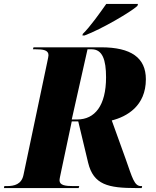

<svg xmlns="http://www.w3.org/2000/svg" viewBox="-58 -954 792 974"><path d="M362 -782 360 -774H371C457 -806 607 -894 639 -924L642 -934H481C450 -890 400 -819 362 -782ZM-38 0H341L344 -10H313C274 -10 244 -14 244 -39C244 -47 247 -59 253 -88L306 -338H339L389 -129C416 -16 492 0 633 0H661L663 -10H657C623 -10 613 -53 580 -146L509 -343C585 -362 682 -416 682 -552C682 -661 607 -714 455 -714H112L109 -704H122C161 -704 188 -700 188 -674C188 -669 186 -660 181 -636L61 -66C51 -19 15 -10 -23 -10H-36ZM334 -348H306L386 -704H407C462 -704 480 -650 480 -562C480 -418 423 -348 334 -348Z"/></svg>

Font: Noto Serif Display SemiCondensed Black
Style: Italic
Weight: 900
Width: 4
Italic angle: -12°
Designer: Monotype Design Team
Foundry: Monotype Imaging Inc.
Version: Version 2.009